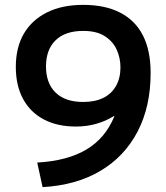

<svg xmlns="http://www.w3.org/2000/svg" viewBox="-20 -760 683 789"><path d="M322 -740Q412 -740 474 -708Q536 -676 567.5 -614Q599 -552 599 -460Q599 -322 545.5 -219.5Q492 -117 393 -58Q294 1 155 9L133 -92Q257 -99 335 -145.5Q413 -192 450 -282L448 -283Q414 -262 375 -251Q336 -240 292 -240Q215 -240 159.5 -269.5Q104 -299 74.5 -354Q45 -409 45 -485Q45 -565 78 -621.5Q111 -678 173 -709Q235 -740 322 -740ZM322 -633Q248 -633 208.5 -594.5Q169 -556 169 -487Q169 -418 208.5 -379.5Q248 -341 322 -341Q370 -341 404 -357.5Q438 -374 456.5 -406.5Q475 -439 475 -483Q475 -522 459.5 -556Q444 -590 410.5 -611.5Q377 -633 322 -633Z"/></svg>

Font: M PLUS 2 SemiBold
Style: Regular
Weight: 600
Designer: Coji Morishita
Foundry: UNDERFOREST DESIGN
Version: Version 1.001